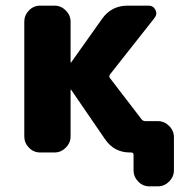

<svg xmlns="http://www.w3.org/2000/svg" viewBox="-20 -540 662 680"><path d="M122 0Q99 0 82.5 -17Q66 -34 66 -57V-463Q66 -486 82.5 -503Q99 -520 122 -520H173Q196 -520 213 -503Q230 -486 230 -463V-319V-318L232 -319L342 -474Q375 -520 432 -520H506Q523 -520 530.5 -505Q538 -490 527 -476L370 -277Q365 -270 369 -264L481 -118Q486 -111 495 -111H539Q562 -111 579 -94Q596 -77 596 -54V63Q596 86 579 103Q562 120 539 120H509Q486 120 469.5 103Q453 86 453 63V8Q453 0 444 0H440Q384 0 352 -47L232 -222Q231 -223 230 -223V-222V-57Q230 -34 213 -17Q196 0 173 0Z"/></svg>

Font: Rounded Mplus 1c ExtraBold
Style: Regular
Weight: 800
Version: Version 1.059.20150529